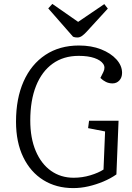

<svg xmlns="http://www.w3.org/2000/svg" viewBox="-20 -949 676 983"><path d="M587 -331 576 -56Q546 -35 509 -19.5Q472 -4 433 5Q394 14 355 14Q268 14 202 -27Q136 -68 99 -144.5Q62 -221 62 -326Q62 -445 101 -532.5Q140 -620 212.5 -668Q285 -716 384 -716Q448 -716 497.5 -696.5Q547 -677 576 -645Q605 -613 605 -576Q605 -552 591 -537Q577 -522 556 -522Q538 -522 522.5 -529.5Q507 -537 494 -550L509 -580Q521 -604 508 -622.5Q495 -641 463 -652Q431 -663 383 -663Q305 -663 249.5 -623Q194 -583 164.5 -509Q135 -435 135 -332Q135 -242 163 -176Q191 -110 241 -74.5Q291 -39 357 -39Q401 -39 442.5 -51.5Q484 -64 510 -81L518 -276L431 -293L436 -331ZM227 -906 248 -929 380 -837 514 -928 532 -905 423 -786Q410 -772 399 -764.5Q388 -757 376 -757Q369 -757 364 -758Q359 -759 354 -761Z"/></svg>

Font: Literata Light
Style: Italic
Weight: 300
Italic angle: -2°
Designer: Latin by Veronika Burian and Jose Scaglione. Greek by Irene Vlachou. Cyrillic by Vera Evstafieva
Foundry: TypeTogether
Version: Version 3.103;gftools[0.9.29]